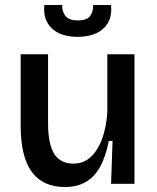

<svg xmlns="http://www.w3.org/2000/svg" viewBox="-20 -738 631 771"><path d="M241 13Q152 13 107.5 -48Q63 -109 63 -233V-520H173V-243Q173 -160 197.5 -120.5Q222 -81 275 -81Q305 -81 328.5 -95.5Q352 -110 369.5 -138Q387 -166 397.5 -204Q408 -242 411 -289V-520H520V-221V0H426L432 -172H417Q404 -107 381 -66.5Q358 -26 323 -6.5Q288 13 241 13ZM158 -718H230Q228 -694 242 -675Q256 -656 293 -656Q330 -656 342.5 -674.5Q355 -693 354 -718H426Q430 -677 414.5 -648.5Q399 -620 367.5 -605Q336 -590 291 -590Q246 -590 215 -605.5Q184 -621 169 -649.5Q154 -678 158 -718Z"/></svg>

Font: Bricolage Grotesque 24pt Medium
Style: Regular
Weight: 500
Designer: Mathieu Triay
Foundry: Atelier Triay
Version: Version 1.001;gftools[0.9.33.dev8+g029e19f]